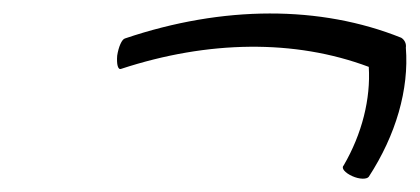

<svg xmlns="http://www.w3.org/2000/svg" viewBox="-20 -401 634 290"><path d="M163 -297C294 -340 425 -342 537 -300C540 -252 527 -199 499 -151C495 -147 501 -140 512 -135C523 -130 534 -130 537 -134C578 -197 598 -266 593 -329C594 -335 591 -341 586 -344C464 -393 317 -393 169 -343C164 -342 159 -330 157 -317C156 -304 158 -295 163 -297Z"/></svg>

Font: Nupuram Thin Italic
Style: Regular
Weight: 100
Designer: Santhosh Thottingal (santhosh.thottingal@gmail.com)
Foundry: SMC
Version: Version 1.000